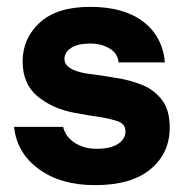

<svg xmlns="http://www.w3.org/2000/svg" viewBox="-20 -528 535 560"><path d="M257 12Q157 12 93 -35Q29 -82 21 -158H164Q171 -129 198 -111.5Q225 -94 262 -94Q303 -94 324.5 -108.5Q346 -123 346 -144Q346 -167 323 -174.5Q300 -182 275 -186Q261 -188 236.5 -192Q212 -196 197 -199Q133 -211 89.5 -247Q46 -283 46 -349Q46 -416 96 -462Q146 -508 243 -508Q341 -508 397.5 -465Q454 -422 461 -346H326Q323 -373 299 -387Q275 -401 244 -401Q206 -401 187 -388Q168 -375 168 -356Q168 -325 230 -314Q239 -313 255.5 -310.5Q272 -308 289.5 -305.5Q307 -303 317 -301Q358 -295 394 -280.5Q430 -266 452.5 -236.5Q475 -207 475 -156Q475 -81 419 -34.5Q363 12 257 12Z"/></svg>

Font: Host Grotesk Black
Style: Regular
Weight: 900
Designer: Doğukan Karapınar based on Poppins by Indian Type Foundry, Jonny Pinhorn
Foundry: Element Type
Version: Version 1.000; ttfautohint (v1.8.4.7-5d5b);gftools[0.9.33]